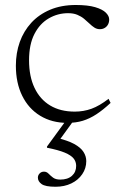

<svg xmlns="http://www.w3.org/2000/svg" viewBox="-20 -470 481 750"><path d="M276 -450.5Q323 -450.5 351.8 -442Q380.5 -433.5 393.5 -420.5Q406.5 -407.5 406.5 -394Q406.5 -383 402 -374.5Q397.5 -366 389.2 -361Q381 -356 370 -356Q358.5 -356 348.8 -362.2Q339 -368.5 329.5 -377.8Q320 -387 308.5 -396.5Q297 -406 282 -412.2Q267 -418.5 246 -418.5Q205.5 -418.5 170.5 -398.2Q135.5 -378 114.5 -337.2Q93.5 -296.5 93.5 -234.5Q93.5 -171.5 115 -126.5Q136.5 -81.5 176.2 -57.8Q216 -34 272 -34Q306.5 -34 337.5 -45.2Q368.5 -56.5 404 -84L412 -68Q383 -41 356.8 -23.8Q330.5 -6.5 303.2 1.8Q276 10 243.5 10Q182.5 10 137 -17.8Q91.5 -45.5 66.8 -95.8Q42 -146 42 -213.5Q42 -263 57.2 -305.8Q72.5 -348.5 102.2 -381Q132 -413.5 175.8 -432Q219.5 -450.5 276 -450.5ZM197 259.5Q157 259.5 142.5 249Q128 238.5 128 224Q128 214.5 134.8 207.5Q141.5 200.5 152 200.5Q162 200.5 169.5 208.2Q177 216 187.2 223.8Q197.5 231.5 215.5 231.5Q244.5 231.5 261 216.8Q277.5 202 277.5 178Q277.5 161.5 267.5 149Q257.5 136.5 233 126.2Q208.5 116 163.5 107V102.5L244.5 -8.5H274.5L202 91.5L197 67.5Q243.5 78 269.5 92.2Q295.5 106.5 306.2 123.5Q317 140.5 317 159.5Q317 187.5 301.2 210.5Q285.5 233.5 258.5 246.5Q231.5 259.5 197 259.5Z"/></svg>

Font: Newsreader 16pt Light
Style: Regular
Weight: 300
Designer: Hugues Gentile
Foundry: Production Type
Version: Version 1.003